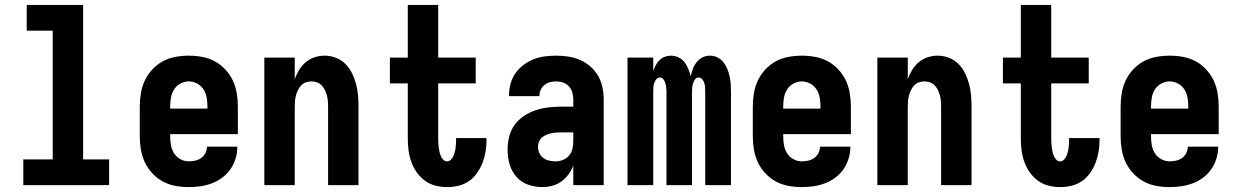

<svg xmlns="http://www.w3.org/2000/svg" viewBox="-20 -755 5040 783"><path d="M75 0V-105H195V-630H89V-735H319V-105H425V0Z M750 8Q722 8 695 3Q668 -2 644 -15Q620 -28 601 -48.5Q582 -69 570.5 -93.5Q559 -118 554.5 -145.5Q550 -173 550 -200V-320Q550 -347 554.5 -374.5Q559 -402 570.5 -426.5Q582 -451 601 -471.5Q620 -492 644 -505Q668 -518 695.5 -523Q723 -528 750 -528Q777 -528 804.5 -523Q832 -518 856 -505Q880 -492 899 -471.5Q918 -451 929.5 -426.5Q941 -402 945.5 -374.5Q950 -347 950 -320V-208H674V-200Q674 -182 677 -164Q680 -146 689.5 -130.5Q699 -115 715.5 -106Q732 -97 750 -97Q763 -97 776.5 -100Q790 -103 801 -111Q812 -119 818 -131.5Q824 -144 824 -157H948Q948 -133 941 -109.5Q934 -86 920.5 -66Q907 -46 887 -31Q867 -16 844.5 -7.5Q822 1 798 4.5Q774 8 750 8ZM674 -312H826V-320Q826 -338 823 -356Q820 -374 810.5 -389.5Q801 -405 784.5 -414Q768 -423 750 -423Q732 -423 715.5 -414Q699 -405 689.5 -389.5Q680 -374 677 -356Q674 -338 674 -320Z M1058 0V-520H1182V-432Q1189 -452 1200 -470Q1211 -488 1227 -501.5Q1243 -515 1263 -521.5Q1283 -528 1304 -528Q1327 -528 1349.5 -519.5Q1372 -511 1388.5 -494.5Q1405 -478 1415.5 -456.5Q1426 -435 1432 -412.5Q1438 -390 1440 -366.5Q1442 -343 1442 -320V0H1318V-320Q1318 -332 1317 -343.5Q1316 -355 1313 -366Q1310 -377 1305 -387.5Q1300 -398 1292 -406.5Q1284 -415 1273 -419Q1262 -423 1250 -423Q1238 -423 1227 -419Q1216 -415 1208 -406.5Q1200 -398 1195 -387.5Q1190 -377 1187 -366Q1184 -355 1183 -343.5Q1182 -332 1182 -320V0Z M1804 8Q1779 8 1755.5 2Q1732 -4 1712.5 -18.5Q1693 -33 1679 -53Q1665 -73 1657 -96Q1649 -119 1646 -143Q1643 -167 1643 -191V-415H1570V-520H1643V-735H1767V-520H1920V-415H1767V-191Q1767 -182 1767.5 -173Q1768 -164 1769 -155Q1770 -146 1772 -137Q1774 -128 1777.5 -119.5Q1781 -111 1787.5 -104Q1794 -97 1804 -97Q1812 -97 1818.5 -103.5Q1825 -110 1828.5 -118Q1832 -126 1834.5 -135Q1837 -144 1838 -152.5Q1839 -161 1839.5 -170Q1840 -179 1840 -188V-192H1964V-182Q1964 -159 1960 -135.5Q1956 -112 1947.5 -90.5Q1939 -69 1925.5 -49.5Q1912 -30 1892.5 -16.5Q1873 -3 1850 2.5Q1827 8 1804 8Z M2192 8Q2162 8 2133.5 -2Q2105 -12 2085.5 -34.5Q2066 -57 2058 -86Q2050 -115 2050 -145Q2050 -171 2056.5 -197.5Q2063 -224 2078.5 -245.5Q2094 -267 2116.5 -282Q2139 -297 2164.5 -305.5Q2190 -314 2216.5 -317Q2243 -320 2269 -320H2318V-349Q2318 -363 2314 -377.5Q2310 -392 2300.5 -402.5Q2291 -413 2277 -418Q2263 -423 2249 -423Q2236 -423 2223.5 -420Q2211 -417 2201 -409Q2191 -401 2185.5 -389.5Q2180 -378 2180 -365V-363H2056V-368Q2056 -392 2062.5 -415Q2069 -438 2082.5 -457Q2096 -476 2115.5 -490.5Q2135 -505 2156.5 -513.5Q2178 -522 2201.5 -525Q2225 -528 2249 -528Q2274 -528 2299 -524Q2324 -520 2346.5 -510Q2369 -500 2388 -483.5Q2407 -467 2419.5 -445Q2432 -423 2437 -398.5Q2442 -374 2442 -349V0H2318V-80Q2311 -61 2298.5 -44Q2286 -27 2269.5 -15Q2253 -3 2232.5 2.5Q2212 8 2192 8ZM2246 -97Q2261 -97 2276 -103Q2291 -109 2301 -121Q2311 -133 2314.5 -148.5Q2318 -164 2318 -180V-215H2269Q2259 -215 2248.5 -214.5Q2238 -214 2227.5 -211.5Q2217 -209 2207.5 -205Q2198 -201 2190 -194Q2182 -187 2178 -177Q2174 -167 2174 -157Q2174 -143 2179.5 -131Q2185 -119 2195.5 -111Q2206 -103 2219 -100Q2232 -97 2246 -97Z M2539 0V-520H2644V-465Q2648 -478 2654 -489Q2660 -500 2669.5 -509.5Q2679 -519 2691 -523.5Q2703 -528 2716 -528Q2732 -528 2747 -521Q2762 -514 2771.5 -501.5Q2781 -489 2787 -474Q2793 -459 2797 -444Q2800 -459 2805.5 -474Q2811 -489 2821 -501.5Q2831 -514 2845 -521Q2859 -528 2875 -528Q2891 -528 2905.5 -521Q2920 -514 2930 -501.5Q2940 -489 2946 -474Q2952 -459 2955.5 -443.5Q2959 -428 2960 -412.5Q2961 -397 2961 -381V0H2856V-381Q2856 -390 2855.5 -398.5Q2855 -407 2852.5 -415.5Q2850 -424 2844 -431.5Q2838 -439 2829 -439Q2820 -439 2814.5 -431.5Q2809 -424 2806.5 -415.5Q2804 -407 2803 -398.5Q2802 -390 2802 -381V0H2698V-381Q2698 -390 2697 -398.5Q2696 -407 2693.5 -415.5Q2691 -424 2685.5 -431.5Q2680 -439 2671 -439Q2662 -439 2656 -431.5Q2650 -424 2647.5 -415.5Q2645 -407 2644.5 -398.5Q2644 -390 2644 -381V0Z M3250 8Q3222 8 3195 3Q3168 -2 3144 -15Q3120 -28 3101 -48.5Q3082 -69 3070.5 -93.5Q3059 -118 3054.5 -145.5Q3050 -173 3050 -200V-320Q3050 -347 3054.5 -374.5Q3059 -402 3070.5 -426.5Q3082 -451 3101 -471.5Q3120 -492 3144 -505Q3168 -518 3195.5 -523Q3223 -528 3250 -528Q3277 -528 3304.5 -523Q3332 -518 3356 -505Q3380 -492 3399 -471.5Q3418 -451 3429.5 -426.5Q3441 -402 3445.5 -374.5Q3450 -347 3450 -320V-208H3174V-200Q3174 -182 3177 -164Q3180 -146 3189.5 -130.5Q3199 -115 3215.5 -106Q3232 -97 3250 -97Q3263 -97 3276.5 -100Q3290 -103 3301 -111Q3312 -119 3318 -131.5Q3324 -144 3324 -157H3448Q3448 -133 3441 -109.5Q3434 -86 3420.5 -66Q3407 -46 3387 -31Q3367 -16 3344.5 -7.5Q3322 1 3298 4.5Q3274 8 3250 8ZM3174 -312H3326V-320Q3326 -338 3323 -356Q3320 -374 3310.5 -389.5Q3301 -405 3284.5 -414Q3268 -423 3250 -423Q3232 -423 3215.5 -414Q3199 -405 3189.5 -389.5Q3180 -374 3177 -356Q3174 -338 3174 -320Z M3558 0V-520H3682V-432Q3689 -452 3700 -470Q3711 -488 3727 -501.5Q3743 -515 3763 -521.5Q3783 -528 3804 -528Q3827 -528 3849.5 -519.5Q3872 -511 3888.5 -494.5Q3905 -478 3915.5 -456.5Q3926 -435 3932 -412.5Q3938 -390 3940 -366.5Q3942 -343 3942 -320V0H3818V-320Q3818 -332 3817 -343.5Q3816 -355 3813 -366Q3810 -377 3805 -387.5Q3800 -398 3792 -406.5Q3784 -415 3773 -419Q3762 -423 3750 -423Q3738 -423 3727 -419Q3716 -415 3708 -406.5Q3700 -398 3695 -387.5Q3690 -377 3687 -366Q3684 -355 3683 -343.5Q3682 -332 3682 -320V0Z M4304 8Q4279 8 4255.5 2Q4232 -4 4212.5 -18.5Q4193 -33 4179 -53Q4165 -73 4157 -96Q4149 -119 4146 -143Q4143 -167 4143 -191V-415H4070V-520H4143V-735H4267V-520H4420V-415H4267V-191Q4267 -182 4267.5 -173Q4268 -164 4269 -155Q4270 -146 4272 -137Q4274 -128 4277.5 -119.5Q4281 -111 4287.5 -104Q4294 -97 4304 -97Q4312 -97 4318.5 -103.5Q4325 -110 4328.5 -118Q4332 -126 4334.5 -135Q4337 -144 4338 -152.5Q4339 -161 4339.5 -170Q4340 -179 4340 -188V-192H4464V-182Q4464 -159 4460 -135.5Q4456 -112 4447.5 -90.5Q4439 -69 4425.5 -49.5Q4412 -30 4392.5 -16.5Q4373 -3 4350 2.5Q4327 8 4304 8Z M4750 8Q4722 8 4695 3Q4668 -2 4644 -15Q4620 -28 4601 -48.5Q4582 -69 4570.5 -93.5Q4559 -118 4554.5 -145.5Q4550 -173 4550 -200V-320Q4550 -347 4554.5 -374.5Q4559 -402 4570.5 -426.5Q4582 -451 4601 -471.5Q4620 -492 4644 -505Q4668 -518 4695.5 -523Q4723 -528 4750 -528Q4777 -528 4804.5 -523Q4832 -518 4856 -505Q4880 -492 4899 -471.5Q4918 -451 4929.5 -426.5Q4941 -402 4945.5 -374.5Q4950 -347 4950 -320V-208H4674V-200Q4674 -182 4677 -164Q4680 -146 4689.5 -130.5Q4699 -115 4715.5 -106Q4732 -97 4750 -97Q4763 -97 4776.5 -100Q4790 -103 4801 -111Q4812 -119 4818 -131.5Q4824 -144 4824 -157H4948Q4948 -133 4941 -109.5Q4934 -86 4920.5 -66Q4907 -46 4887 -31Q4867 -16 4844.5 -7.5Q4822 1 4798 4.5Q4774 8 4750 8ZM4674 -312H4826V-320Q4826 -338 4823 -356Q4820 -374 4810.5 -389.5Q4801 -405 4784.5 -414Q4768 -423 4750 -423Q4732 -423 4715.5 -414Q4699 -405 4689.5 -389.5Q4680 -374 4677 -356Q4674 -338 4674 -320Z"/></svg>

Font: Iosevka Term Curly Extrabold
Style: Regular
Weight: 800
Designer: Belleve Invis
Foundry: Belleve Invis
Version: Version 32.3.0